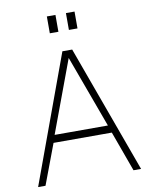

<svg xmlns="http://www.w3.org/2000/svg" viewBox="-101 -1027 861 1100"><g transform="rotate(-10 329.5 -477.0)"><path d="M302 -742H359L629 0H585L500 -234H161L73 0H30ZM485 -278 331 -698 175 -278ZM299 -856H249V-954H299ZM410 -856H360V-954H410Z"/></g></svg>

Font: Morrison Thin
Style: Regular
Weight: 100
Designer: Pablo Impallari, Rodrigo Fuenzalida (Modified by Dan O. Williams)
Version: Version 0.03;June 6, 2019;FontCreator 11.5.0.2425 64-bit; tt